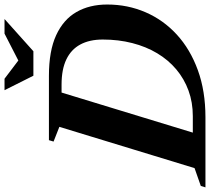

<svg xmlns="http://www.w3.org/2000/svg" viewBox="-90 -847 906 828"><g transform="rotate(-90 363.0 -433.0)"><path d="M276.5 -54.5Q335.5 -54.5 386.2 -73Q437 -91.5 477.8 -125.8Q518.5 -160 547.2 -208Q576 -256 591.2 -315.5Q606.5 -375 606.5 -443Q606.5 -500 585 -539.8Q563.5 -579.5 520.5 -600Q477.5 -620.5 412.5 -620.5H307.5L311.5 -675H450Q557.5 -675 625.2 -643.8Q693 -612.5 725.2 -556.2Q757.5 -500 757.5 -423.5Q757.5 -335.5 724.2 -258.5Q691 -181.5 627.8 -123.5Q564.5 -65.5 474.5 -32.8Q384.5 0 271 0H105L133.5 -54.5ZM230 -630 166.5 -655 172.5 -675H394.5L188.5 0H-31L-25 -20L52 -47ZM695 -866.5 556 -742H450.5L388 -866.5H437.5L526.5 -799H500.5L632 -866.5Z"/></g></svg>

Font: Newsreader 24pt
Style: Bold Italic
Weight: 700
Italic angle: -17°
Designer: Hugues Gentile
Foundry: Production Type
Version: Version 1.003